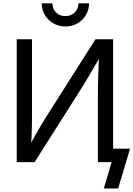

<svg xmlns="http://www.w3.org/2000/svg" viewBox="-20 -960 790 1137"><path d="M649.9 0H559.6V-418.9Q559.6 -438 560.5 -470.9Q561.5 -503.9 563.2 -549.1Q564.9 -594.2 566.9 -649.9L580.1 -636.7Q548.8 -582.5 524.9 -541.5Q501 -500.5 482.7 -470.2Q464.4 -439.9 450.2 -418L185.1 0H79.1V-727.5H169.4V-268.1Q169.4 -250 168.9 -218.3Q168.5 -186.5 167 -150.1Q165.5 -113.8 162.6 -81.1L152.3 -90.8Q169.4 -124.5 187.3 -156.5Q205.1 -188.5 221.2 -214.8Q237.3 -241.2 247.1 -257.8L545.4 -727.5H649.9ZM367.2 -803.2Q328.1 -803.2 296.4 -821.5Q264.6 -839.8 245.8 -871.1Q227.1 -902.3 227.1 -940.4H290.5Q290.5 -907.2 312 -886Q333.5 -864.7 367.2 -864.7Q400.9 -864.7 422.6 -886Q444.3 -907.2 444.3 -940.4H507.3Q507.3 -902.3 488.8 -871.1Q470.2 -839.8 438.5 -821.5Q406.7 -803.2 367.2 -803.2ZM594.7 156.2 641.1 0H609.9V-79.6H750L679.7 156.2Z"/></svg>

Font: Inter 24pt
Style: Regular
Weight: 400
Designer: Rasmus Andersson
Foundry: rsms
Version: Version 4.001;git-66647c0bb